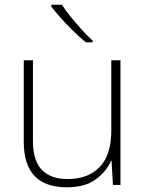

<svg xmlns="http://www.w3.org/2000/svg" viewBox="-20 -879 622 816"><path d="M492 -623V-93H460L454 -196H452Q433 -151 387.5 -117Q342 -83 264 -83Q81 -83 81 -276V-623H120V-280Q120 -196 158 -157Q196 -118 267 -118Q354 -118 403.5 -169Q453 -220 453 -325V-623ZM243 -859Q257 -837 279.5 -809Q302 -781 327 -753.5Q352 -726 374 -706V-699H345Q319 -720 291 -747.5Q263 -775 238.5 -802.5Q214 -830 198 -851V-859Z"/></svg>

Font: Noto Sans Telugu UI ExtraLight
Style: Regular
Weight: 200
Designer: Jelle Bosma - Monotype Design Team
Foundry: Monotype Imaging Inc.
Version: Version 2.005; ttfautohint (v1.8.4.7-5d5b)